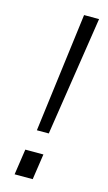

<svg xmlns="http://www.w3.org/2000/svg" viewBox="-111 -738 440 779"><g transform="rotate(15 109.0 -348.5)"><path d="M77 -196 141 -697H204L127 -196ZM36 0 52 -108H128L112 0Z"/></g></svg>

Font: Hanken Grotesk Light
Style: Italic
Weight: 300
Italic angle: -8°
Designer: Alfredo Marco Pradil
Foundry: Hanken Design Co.
Version: Version 3.013